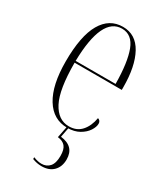

<svg xmlns="http://www.w3.org/2000/svg" viewBox="-195 -616 779 920"><g transform="rotate(30 195.0 -156.0)"><path d="M212 10Q134 10 90.5 -61Q47 -132 47 -262Q47 -403 87.5 -473Q128 -543 203 -543Q274 -543 311 -475.5Q348 -408 348 -292V-278H87Q87 -130 121 -65Q155 0 215 0Q258 0 283.5 -28.5Q309 -57 317 -104Q333 -99 333 -82Q333 -64 319 -42.5Q305 -21 278 -5.5Q251 10 212 10ZM308 -288Q307 -407 283 -470Q259 -533 203 -533Q92 -533 87 -288ZM197 231Q171 231 146 221V211Q158 216 169.5 218.5Q181 221 191 221Q219 221 235.5 202Q252 183 252 143Q252 107 238 90.5Q224 74 196 71L209 5H219L208 62Q286 71 286 143Q286 183 262.5 207Q239 231 197 231Z"/></g></svg>

Font: Noto Serif Display ExtraCondensed ExtraLight
Style: Regular
Weight: 200
Width: 2
Designer: Monotype Design Team
Foundry: Monotype Imaging Inc.
Version: Version 2.009